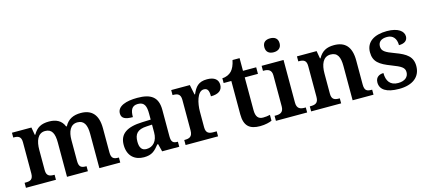

<svg xmlns="http://www.w3.org/2000/svg" viewBox="-58 -1284 4030 1811"><g transform="rotate(-15 1956.5 -378.0)"><path d="M23 0H316V-49H312C268 -49 237 -58 237 -115V-313C237 -397 262 -471 336 -471C402 -471 424 -421 424 -335V0H628V-49H625C580 -49 554 -58 554 -120V-325C554 -404 580 -471 651 -471C716 -471 740 -421 740 -335V0H944V-49H941C896 -49 870 -58 870 -120V-354C870 -490 808 -548 704 -548C633 -548 579 -524 546 -461H539C515 -523 462 -548 394 -548C319 -548 273 -524 238 -461H233L220 -536H30V-489H33C77 -489 107 -480 107 -423V-119C107 -58 78 -49 33 -49H23Z M1174 10C1253 10 1282 -21 1326 -75H1334L1353 0H1520V-49H1517C1472 -49 1456 -65 1456 -120V-377C1456 -503 1389 -548 1256 -548C1148 -548 1060 -520 1060 -448C1060 -400 1096 -383 1170 -383C1170 -449 1186 -491 1247 -491C1312 -491 1326 -446 1326 -374V-317L1243 -314C1092 -309 1018 -259 1018 -152C1018 -42 1086 10 1174 10ZM1217 -59C1172 -59 1151 -89 1151 -148C1151 -222 1181 -261 1274 -265L1326 -268V-191C1326 -110 1283 -59 1217 -59Z M1582 0H1899V-49H1868C1827 -49 1794 -57 1794 -116V-270C1794 -347 1818 -463 1883 -463C1921 -463 1932 -437 1932 -382C2007 -382 2045 -411 2045 -465C2045 -514 2011 -547 1937 -547C1852 -547 1821 -506 1792 -439H1787L1767 -536H1585V-487H1588C1632 -487 1663 -478 1663 -419V-121C1663 -58 1630 -49 1585 -49H1582Z M2309 10C2359 10 2404 -2 2424 -12V-69C2403 -64 2381 -61 2356 -61C2309 -61 2286 -89 2286 -152V-472H2415V-536H2286V-660H2217C2207 -612 2192 -579 2171 -557C2150 -535 2116 -519 2080 -519V-472H2155V-147C2155 -31 2207 10 2309 10Z M2612 -630C2653 -630 2687 -650 2687 -698C2687 -748 2653 -766 2612 -766C2570 -766 2538 -748 2538 -698C2538 -650 2570 -630 2612 -630ZM2464 0H2769V-49H2757C2715 -49 2682 -61 2682 -120V-536H2468V-487H2477C2518 -487 2552 -475 2552 -420V-118C2552 -60 2519 -49 2477 -49H2464Z M2808 0H3101V-49H3096C3052 -49 3022 -58 3022 -115V-313C3022 -397 3047 -471 3123 -471C3191 -471 3213 -421 3213 -335V0H3417V-49H3412C3367 -49 3343 -58 3343 -120V-354C3343 -490 3283 -548 3177 -548C3105 -548 3058 -524 3023 -461H3018L3005 -536H2813V-487H2818C2862 -487 2892 -478 2892 -421V-119C2892 -58 2860 -49 2815 -49H2808Z M3666 10C3798 10 3877 -51 3877 -157C3877 -248 3821 -287 3715 -326C3625 -359 3593 -378 3593 -424C3593 -466 3621 -493 3680 -493C3737 -493 3770 -455 3770 -389C3826 -389 3855 -413 3855 -453C3855 -502 3804 -547 3693 -547C3570 -547 3488 -496 3488 -395C3488 -302 3541 -265 3651 -223C3742 -188 3773 -170 3773 -125C3773 -80 3739 -46 3671 -46C3594 -46 3560 -95 3560 -173C3524 -173 3482 -156 3482 -101C3482 -32 3541 10 3666 10Z"/></g></svg>

Font: Noto Serif Lao SemiBold
Style: Regular
Weight: 600
Designer: Monotype Design Team
Foundry: Monotype Imaging Inc.
Version: Version 2.003